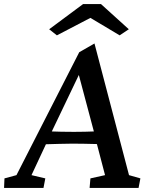

<svg xmlns="http://www.w3.org/2000/svg" viewBox="-36 -925 722 945"><path d="M-16 0H178L187 -47L119 -63L190 -215C236 -216 279 -218 321 -218C360 -218 400 -217 441 -216L481 -63L409 -47L405 0H646L655 -47L599 -63L429 -711L354 -668L45 -63L-14 -47ZM206 -781 244 -751 409 -837 553 -751 598 -781 461 -905H373ZM219 -278 352 -556 426 -278C400 -277 367 -276 328 -276C282 -276 246 -277 219 -278Z"/></svg>

Font: TPK Tissa Web Medium
Style: Italic
Weight: 500
Italic angle: -7°
Designer: Jacques Le Bailly, Suppakit Chalermlarp | Katatrad Co.,Ltd.
Foundry: Jacques Le Bailly, Cadson Demak Co.,Ltd.
Version: Version 5.000;Glyphs 3.1.2 (3151)